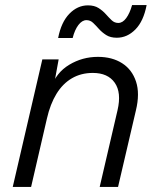

<svg xmlns="http://www.w3.org/2000/svg" viewBox="-20 -733 621 753"><path d="M30 0 146 -500H210L189 -385L180 -389Q200 -448 251.5 -479Q303 -510 364 -510Q420 -510 459 -485Q498 -460 513.5 -413Q529 -366 513 -300L443 0H371L441 -301Q457 -370 430 -408.5Q403 -447 344 -447Q298 -447 262 -426Q226 -405 201.5 -365Q177 -325 164 -268L102 0ZM555 -713Q543 -650 511 -617.5Q479 -585 438 -585Q413 -585 396.5 -595.5Q380 -606 368 -619.5Q356 -633 345 -643.5Q334 -654 319 -654Q302 -654 287.5 -635Q273 -616 265 -584H208Q220 -646 252 -679Q284 -712 325 -712Q350 -712 366.5 -701.5Q383 -691 395 -677.5Q407 -664 418 -653.5Q429 -643 444 -643Q461 -643 475 -662Q489 -681 498 -713Z"/></svg>

Font: Kantumruy Pro
Style: Italic
Weight: 400
Italic angle: -13°
Designer: Sovichet Tep
Foundry: Sovichet Tep
Version: Version 1.002